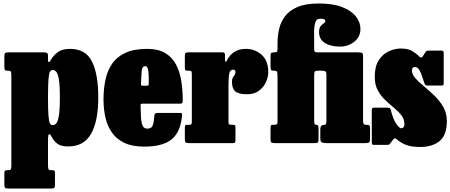

<svg xmlns="http://www.w3.org/2000/svg" viewBox="-20 -820 2580 1100"><path d="M5 -441V-497.5Q5 -513 10 -516.5Q15 -520 29.5 -520H232.5Q243 -520 249 -516.8Q255 -513.5 255 -502V-475Q255 -464 259.8 -464.2Q264.5 -464.5 271.5 -477Q286 -503 311.5 -521.5Q337 -540 381 -540Q470.5 -540 506.8 -468Q543 -396 543 -261Q543 -126 501.8 -53.5Q460.5 19 371 19Q330 19 309.5 4Q289 -11 275.5 -37Q267.5 -52.5 261.2 -51.2Q255 -50 255 -13V129Q255 145 258.2 150Q261.5 155 274.5 155H277.5Q287.5 155 291.2 157.8Q295 160.5 295 171V239Q295 254 290.5 257Q286 260 270.5 260H27.5Q12.5 260 8.8 256Q5 252 5 238V174Q5 162.5 8.2 158.8Q11.5 155 23.5 155H25.5Q38.5 155 41.8 150.2Q45 145.5 45 128.5V-389Q45 -406.5 41 -410.8Q37 -415 27.5 -415H22.5Q11.5 -415 8.2 -419.2Q5 -423.5 5 -441ZM255 -261Q255 -189 257.8 -155.5Q260.5 -122 266.5 -112.5Q272.5 -103 283 -103Q292.5 -103 301.8 -112.5Q311 -122 317 -155.5Q323 -189 323 -261Q323 -333 317 -366.5Q311 -400 301.8 -409.5Q292.5 -419 283 -419Q272.5 -419 266.5 -409.5Q260.5 -400 257.8 -366.5Q255 -333 255 -261Z M573 -250Q573 -310 584 -362.5Q595 -415 622.5 -455Q650 -495 698.8 -517.5Q747.5 -540 823 -540Q885 -540 924.8 -517Q964.5 -494 986.8 -453.5Q1009 -413 1018 -359.5Q1027 -306 1027 -245Q1027 -233.5 1024.2 -229.8Q1021.5 -226 1010 -226H797Q786.5 -226 786 -223.2Q785.5 -220.5 785.5 -211Q786 -175.5 787.8 -146.5Q789.5 -117.5 797.2 -100.2Q805 -83 823 -83Q849 -83 855.5 -102.5Q862 -122 865 -161Q866 -173 883 -173H1009Q1019.5 -173 1021.5 -170.8Q1023.5 -168.5 1023 -160Q1015.5 -64.5 964 -22.2Q912.5 20 806 20Q736.5 20 691 -2.2Q645.5 -24.5 619.8 -62.5Q594 -100.5 583.5 -149Q573 -197.5 573 -250ZM801 -329H819Q829.5 -329 830.5 -330.8Q831.5 -332.5 832 -342.5Q833.5 -384 830 -412.5Q826.5 -441 812 -441Q795 -441 792.2 -415Q789.5 -389 788 -347.5Q787.5 -336.5 787.8 -332.8Q788 -329 801 -329Z M1079 -393.5Q1079 -406 1076.8 -410.5Q1074.5 -415 1062 -415H1057Q1046 -415 1042.5 -417.5Q1039 -420 1039 -430.5V-500Q1039 -512 1043 -516Q1047 -520 1058 -520H1253Q1263 -520 1266 -517Q1269 -514 1269 -503.5V-488Q1269 -471.5 1271.8 -466.8Q1274.5 -462 1279 -472Q1285 -486 1298.5 -501.8Q1312 -517.5 1334.5 -528.8Q1357 -540 1389 -540Q1441 -540 1479 -506Q1517 -472 1517 -406Q1517 -380 1504.2 -350.8Q1491.5 -321.5 1464.5 -300.8Q1437.5 -280 1395 -280Q1347 -280 1328 -296.5Q1309 -313 1309 -351Q1309 -367 1314 -375.2Q1319 -383.5 1324 -390.2Q1329 -397 1329 -408Q1329 -412 1326.2 -416.5Q1323.5 -421 1316.5 -421Q1299.5 -421 1294.2 -402Q1289 -383 1289 -328V-122.5Q1289 -110.5 1292.8 -107.8Q1296.5 -105 1309 -105H1315Q1324.5 -105 1326.8 -101.8Q1329 -98.5 1329 -88.5V-20Q1329 -8.5 1326.8 -4.2Q1324.5 0 1313 0H1061Q1048.5 0 1043.8 -4.5Q1039 -9 1039 -21.5V-90Q1039 -101 1043 -103Q1047 -105 1058 -105H1060.5Q1073.5 -105 1076.2 -107.8Q1079 -110.5 1079 -123Z M1780 -389V-131Q1780 -114 1782.5 -109.5Q1785 -105 1790 -105H1792Q1797 -105 1801 -102Q1805 -99 1805 -87V-21.5Q1805 -7.5 1800.5 -3.8Q1796 0 1782.5 0H1558.5Q1541 0 1535.5 -3.2Q1530 -6.5 1530 -24V-79Q1530 -95 1531.8 -100Q1533.5 -105 1541.5 -105H1547.5Q1562 -105 1566 -108Q1570 -111 1570 -125V-386Q1570 -404 1566.8 -409.5Q1563.5 -415 1545.5 -415H1544.5Q1535.5 -415 1532.8 -419.5Q1530 -424 1530 -440V-499Q1530 -512.5 1533.2 -516.2Q1536.5 -520 1549.5 -520Q1563 -520 1566.5 -524Q1570 -528 1570 -542V-572Q1570 -613.5 1579.2 -654Q1588.5 -694.5 1613.5 -727.5Q1638.5 -760.5 1685.2 -780.2Q1732 -800 1807 -800Q1887.5 -800 1940.2 -779.5Q1993 -759 2019 -725.8Q2045 -692.5 2045 -654Q2045 -609 2009.8 -581Q1974.5 -553 1928 -553Q1874 -553 1841 -574Q1808 -595 1808 -636Q1808 -659.5 1817 -670.2Q1826 -681 1835 -686.5Q1844 -692 1844 -700Q1844 -713 1815 -713Q1792.5 -713 1785.8 -689.2Q1779 -665.5 1779.5 -628.2Q1780 -591 1780 -550V-539Q1780 -525.5 1784.2 -522.8Q1788.5 -520 1802.5 -520H2031.5Q2049 -520 2054.5 -516.8Q2060 -513.5 2060 -496V-129Q2060 -116.5 2063 -110.8Q2066 -105 2079.5 -105H2080.5Q2093.5 -105 2096.8 -100.5Q2100 -96 2100 -84V-28Q2100 -11 2096 -5.5Q2092 0 2073.5 0H1852.5Q1834 0 1824.5 -4Q1815 -8 1815 -28V-77Q1815 -94.5 1822 -99.8Q1829 -105 1836.5 -105H1837.5Q1843.5 -105 1846.8 -108.5Q1850 -112 1850 -129V-390Q1850 -408.5 1844 -411.8Q1838 -415 1820.5 -415H1806.5Q1788.5 -415 1784.2 -410.8Q1780 -406.5 1780 -389Z M2410.5 -346Q2394 -399.5 2383 -417.8Q2372 -436 2358 -436Q2340 -436 2340 -416Q2340 -393.5 2360.2 -371.2Q2380.5 -349 2410.2 -324.5Q2440 -300 2469.8 -271Q2499.5 -242 2519.8 -206.8Q2540 -171.5 2540 -127Q2540 -45.5 2498.5 -11.8Q2457 22 2388 22Q2337 22 2306.5 10.2Q2276 -1.5 2250 -24.5Q2241.5 -32 2233 -21L2218 -1.5Q2213.5 5 2210.5 7.5Q2207.5 10 2196 10H2123Q2114.5 10 2112.2 6.5Q2110 3 2110 -6V-186.5Q2110 -195 2111.8 -199Q2113.5 -203 2122 -203H2197.5Q2210.5 -203 2213.5 -201Q2216.5 -199 2219 -189Q2233.5 -133.5 2251 -109.2Q2268.5 -85 2278 -85Q2285.5 -85 2291.2 -90.5Q2297 -96 2297 -108Q2297 -137 2279.8 -159.2Q2262.5 -181.5 2237.2 -202.2Q2212 -223 2186.8 -247Q2161.5 -271 2144.2 -302.8Q2127 -334.5 2127 -380Q2127 -439.5 2150 -475Q2173 -510.5 2207.5 -526.2Q2242 -542 2277 -542Q2318.5 -542 2342.8 -527Q2367 -512 2383 -495Q2394 -483.5 2403.5 -499L2415.5 -518.5Q2419.5 -525.5 2423.5 -527.8Q2427.5 -530 2438.5 -530H2509.5Q2522 -530 2522 -516.5V-345.5Q2522 -337.5 2520.5 -333.8Q2519 -330 2510.5 -330H2432Q2420 -330 2416.5 -334Q2413 -338 2410.5 -346Z"/></svg>

Font: Besley* Condensed Fatface
Style: Regular
Weight: 900
Width: 3
Designer: Owen Earl
Foundry: indestructible type*
Version: Version 3.000; ttfautohint (v1.8.3)